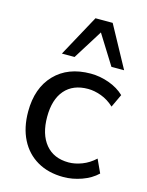

<svg xmlns="http://www.w3.org/2000/svg" viewBox="-115 -826 696 906"><g transform="rotate(15 232.5 -372.5)"><path d="M284 9Q210 9 156 -22.5Q102 -54 73 -111.5Q44 -169 44 -247Q44 -362 108.5 -429Q173 -496 284 -496Q329 -496 373.5 -480Q418 -464 448 -435L418 -371Q389 -398 355 -410.5Q321 -423 290 -423Q217 -423 177 -377Q137 -331 137 -246Q137 -161 177 -112.5Q217 -64 290 -64Q321 -64 355 -77Q389 -90 418 -117L448 -52Q418 -23 373 -7Q328 9 284 9ZM127 -552 237 -754H321L431 -552H369L279 -696L189 -552Z"/></g></svg>

Font: Nunito Sans Medium
Style: Regular
Weight: 500
Designer: Vernon Adams
Foundry: Vernon Adams
Version: Version 3.101; ttfautohint (v1.8.4.7-5d5b);gftools[0.9.27]